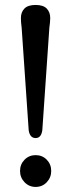

<svg xmlns="http://www.w3.org/2000/svg" viewBox="-20 -747 288 776"><path d="M124 -727Q154.5 -727 168.8 -712.5Q183 -698 183 -674Q183 -667 182 -656Q181 -645 179.5 -635L151 -220.5Q146.5 -189 124 -189Q101 -189 96 -220L67.5 -635Q64.5 -657 64.5 -674Q64.5 -698 78.8 -712.5Q93 -727 124 -727ZM124 8.5Q97.5 8.5 79.2 -10.5Q61 -29.5 61 -56Q61 -83 79.2 -101.5Q97.5 -120 124 -120Q151 -120 169 -101.5Q187 -83 187 -56Q187 -29.5 169 -10.5Q151 8.5 124 8.5Z"/></svg>

Font: Fraunces 144pt S100
Style: Regular
Weight: 400
Version: Version 1.000; ttfautohint (v1.8.3)